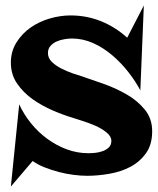

<svg xmlns="http://www.w3.org/2000/svg" viewBox="-20 -642 573 698"><path d="M533.2 -165Q533.2 -116.2 510.7 -85Q488.3 -53.7 454.1 -35.6Q419.9 -17.6 377.9 -10.3Q335.9 -2.9 296.9 -2.9Q274.4 -2.9 247.6 -6.3Q220.7 -9.8 194.3 -16.6Q168 -23.4 143.1 -33.2Q118.2 -43 98.6 -56.6L19.5 36.1L49.8 -262.7Q66.4 -226.6 92.3 -194.3Q118.2 -162.1 151.4 -137.7Q184.6 -113.3 222.7 -99.1Q260.7 -85 301.8 -85Q312.5 -85 326.7 -86.4Q340.8 -87.9 354 -92.8Q367.2 -97.7 376 -106.4Q384.8 -115.2 384.8 -129.9Q384.8 -146.5 367.2 -160.6Q349.6 -174.8 326.2 -185.1Q302.7 -195.3 279.3 -202.6Q255.9 -210 244.1 -213.9Q210.9 -223.6 171.4 -240.7Q131.8 -257.8 98.1 -281.7Q64.5 -305.7 42 -338.4Q19.5 -371.1 19.5 -414.1Q19.5 -455.1 39.6 -487.3Q59.6 -519.5 90.8 -541.5Q122.1 -563.5 160.6 -574.7Q199.2 -585.9 236.3 -585.9Q294.9 -585.9 347.2 -564.9Q399.4 -543.9 442.4 -504.9L502.9 -622.1L490.2 -313.5Q472.7 -346.7 446.3 -380.4Q419.9 -414.1 387.7 -441.4Q355.5 -468.8 318.4 -485.4Q281.2 -502 241.2 -502Q229.5 -502 214.4 -499.5Q199.2 -497.1 186 -491.2Q172.9 -485.4 163.6 -475.1Q154.3 -464.8 154.3 -449.2Q154.3 -430.7 168.5 -417Q182.6 -403.3 202.6 -393.1Q222.7 -382.8 243.7 -375.5Q264.6 -368.2 278.3 -364.3Q313.5 -352.5 357.4 -336.9Q401.4 -321.3 440.4 -298.8Q479.5 -276.4 506.3 -243.7Q533.2 -210.9 533.2 -165Z"/></svg>

Font: Fontdiner Swanky
Style: Regular
Weight: 400
Designer: Font Diner, Inc
Foundry: Font Diner, Inc
Version: Version 1.001